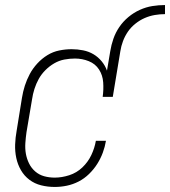

<svg xmlns="http://www.w3.org/2000/svg" viewBox="-20 -733 674 761"><path d="M197 8Q169 8 143 1.5Q117 -5 96.5 -20.5Q76 -36 63 -58.5Q50 -81 44.5 -107Q39 -133 40 -160.5Q41 -188 46 -215L67 -345Q71 -370 78.5 -393.5Q86 -417 98 -439.5Q110 -462 128 -481.5Q146 -501 168 -514.5Q190 -528 215 -533Q240 -538 264 -538Q287 -538 309.5 -533.5Q332 -529 350.5 -518Q369 -507 383 -490Q397 -473 404 -453L417 -530Q421 -555 429.5 -579.5Q438 -604 453 -626Q468 -648 489 -665.5Q510 -683 534.5 -694Q559 -705 584 -709Q609 -713 634 -713V-677Q614 -677 593.5 -673.5Q573 -670 553.5 -661.5Q534 -653 516.5 -639Q499 -625 487 -607.5Q475 -590 467.5 -570Q460 -550 457 -530L427 -349H387Q391 -378 389 -406.5Q387 -435 372.5 -457.5Q358 -480 332 -490.5Q306 -501 277 -501Q256 -501 235 -497Q214 -493 195 -482Q176 -471 160 -455Q144 -439 133.5 -420Q123 -401 116.5 -380.5Q110 -360 107 -339L85 -209Q82 -188 80.5 -166Q79 -144 82.5 -124Q86 -104 95 -85.5Q104 -67 119.5 -53.5Q135 -40 155 -34.5Q175 -29 197 -29Q225 -29 254.5 -38.5Q284 -48 306.5 -69.5Q329 -91 342 -118.5Q355 -146 360 -175H400Q396 -151 387.5 -128Q379 -105 365.5 -83.5Q352 -62 333 -43.5Q314 -25 291.5 -13.5Q269 -2 245 3Q221 8 197 8Z"/></svg>

Font: Iosevka Curly Slab XLtObl
Style: Regular
Weight: 200
Italic angle: -9°
Monospace: yes
Designer: Belleve Invis
Foundry: Belleve Invis
Version: Version 11.1.0; ttfautohint (v1.8.3)